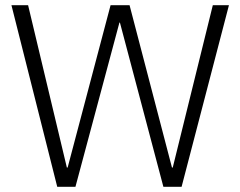

<svg xmlns="http://www.w3.org/2000/svg" viewBox="-20 -718 924 738"><path d="M200 0 24 -698H88L237 -74H240L405 -698H478L641 -74H644L798 -698H860L678 0H608L441 -631H439L270 0Z"/></svg>

Font: IBM Plex Sans KR Light
Style: Regular
Weight: 300
Designer: Mike Abbink; Paul van der Laan; Pieter van Rosmalen; Wujin Sim; Chorong Kim; Dohee Lee;
Foundry: Sandoll Inc.
Version: Version 1.001